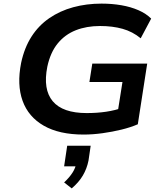

<svg xmlns="http://www.w3.org/2000/svg" viewBox="-20 -735 913 1063"><path d="M443 10Q308 10 222.5 -39Q137 -88 105 -177Q73 -266 97 -387Q115 -471 154.5 -532.5Q194 -594 253 -634.5Q312 -675 385.5 -695Q459 -715 542 -715Q600 -715 652 -706Q704 -697 746.5 -678.5Q789 -660 817 -632L759 -523Q714 -560 658.5 -575.5Q603 -591 534 -591Q459 -591 399.5 -567.5Q340 -544 299.5 -494.5Q259 -445 242 -366Q217 -240 272 -174.5Q327 -109 460 -109Q518 -109 568 -116.5Q618 -124 663 -140L628 -91L658 -281H475L491 -383H795L743 -47Q704 -30 653 -17.5Q602 -5 547.5 2.5Q493 10 443 10ZM377 308 335 275Q365 247 382 220Q399 193 402 168L422 186H335L352 72H482L470 154Q461 199 438.5 237Q416 275 377 308Z"/></svg>

Font: Nunito Sans 7pt SemiExpanded
Style: Bold Italic
Weight: 700
Width: 6
Italic angle: -9°
Designer: Vernon Adams
Foundry: Vernon Adams
Version: Version 3.101;gftools[0.9.27]